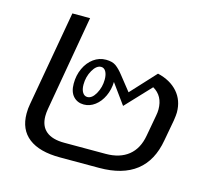

<svg xmlns="http://www.w3.org/2000/svg" viewBox="-95 -756 953 869"><g transform="rotate(15 381.5 -322.0)"><path d="M714 -333Q714 -321 710 -295L692 -197Q658 0 439 0H255Q159 0 108.5 -39Q58 -78 58 -153Q58 -177 62 -197L141 -644H224L146 -197Q143 -179 143 -164Q143 -117 172 -93Q201 -69 257 -69H451Q517 -69 557.5 -101.5Q598 -134 609 -197L627 -296Q630 -311 630 -325Q630 -388 581 -416L471 -299L403 -393Q402 -357 387.5 -326Q373 -295 349 -277Q325 -259 297 -259Q267 -259 248 -279.5Q229 -300 229 -339Q229 -378 244 -410.5Q259 -443 285 -462Q311 -481 343 -481Q373 -481 390 -468.5Q407 -456 425 -433L479 -365L586 -481Q646 -467 680 -428.5Q714 -390 714 -333ZM360 -393Q360 -416 352 -430Q344 -444 330 -444Q308 -444 290.5 -413.5Q273 -383 273 -346Q273 -323 281.5 -309.5Q290 -296 304 -296Q326 -296 343 -326.5Q360 -357 360 -393Z"/></g></svg>

Font: KoHo Medium
Style: Italic
Weight: 500
Italic angle: -10°
Designer: Cadson Demak & Katatrad Team
Foundry: Cadson Demak Co.,Ltd.
Version: Version 1.000